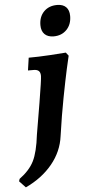

<svg xmlns="http://www.w3.org/2000/svg" viewBox="-128 -765 483 1047"><g transform="rotate(-5 114.0 -242.0)"><path d="M126 -628Q126 -674 153.5 -702Q181 -730 226 -730Q258 -730 275 -713Q292 -696 292 -664Q292 -618 264.5 -589.5Q237 -561 193 -561Q161 -561 143.5 -578.5Q126 -596 126 -628ZM-30 246 -64 210 -60 197Q-4 156 20 107.5Q44 59 55 -35Q63 -80 84 -206.5Q105 -333 105 -352Q105 -371 96 -379.5Q87 -388 68 -388H37L47 -457Q98 -457 164.5 -461Q231 -465 251 -467L265 -449Q261 -434 248.5 -377Q236 -320 217.5 -224Q199 -128 183 -16Q172 68 116 136Q60 204 -30 246Z"/></g></svg>

Font: Alegreya ExtraBold
Style: Italic
Weight: 800
Italic angle: -7°
Designer: Juan Pablo del Peral
Foundry: Huerta Tipografica
Version: Version 2.007; ttfautohint (v1.6)